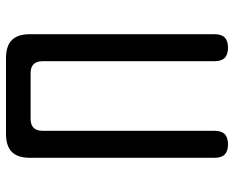

<svg xmlns="http://www.w3.org/2000/svg" viewBox="-90 -680 780 640"><g transform="rotate(-90 300.0 -360.0)"><path d="M139 10Q116 10 105 -1Q94 -12 94 -35V-650Q94 -691 113.5 -710.5Q133 -730 174 -730H426Q467 -730 486.5 -710.5Q506 -691 506 -650V-35Q506 -12 495 -1Q484 10 461 10Q438 10 427 -1Q416 -12 416 -35V-608Q416 -628 406 -638Q396 -648 376 -648H224Q204 -648 194 -638Q184 -628 184 -608V-35Q184 -12 173 -1Q162 10 139 10Z"/></g></svg>

Font: Maple Mono Normal
Style: Regular
Weight: 400
Monospace: yes
Designer: subframe7536
Version: Version 7.000